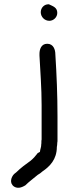

<svg xmlns="http://www.w3.org/2000/svg" viewBox="-20 -677 323 895"><path d="M46 134C32 148 22 177 46 193C67 206 89 192 98 187C115 170 136 155 156 138C163 134 172 128 178 122C212 99 245 66 245 8C246 3 247 -4 247 -12C248 -16 248 -19 248 -22V-135C248 -234 244 -330 238 -424C238 -444 230 -473 200 -473C171 -473 164 -445 164 -426V-418C168 -342 174 -267 174 -187V-30C174 -26 174 -23 173 -21V-18C173 -11 173 -7 172 -2V0C172 9 168 16 166 31C165 32 159 35 155 37L154 39C144 52 136 61 123 72C102 87 76 106 56 126ZM170 -620C170 -598 188 -580 210 -580C229 -580 247 -596 247 -617C247 -643 226 -648 208 -657H206C185 -657 170 -640 170 -620Z"/></svg>

Font: Scribbler
Style: ExBd
Weight: 800
Designer: Mew Too
Foundry: Cannot Into Space Fonts
Version: Version 1.001